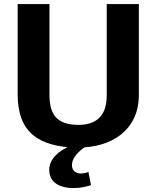

<svg xmlns="http://www.w3.org/2000/svg" viewBox="-20 -720 773 950"><path d="M367.2 10.1Q216.9 10.1 142.2 -52.8Q67.4 -115.7 67.4 -253.2V-700H224.8V-248Q224.8 -171.7 259.3 -136.9Q293.8 -102.1 367.2 -102.1Q508.1 -102.1 508.1 -248V-700H667V-253.2Q667 -185.9 643.5 -136.5Q620 -87.1 578.7 -54.5Q537.4 -21.9 483.1 -5.9Q428.8 10.1 367.2 10.1ZM345.5 210.5Q288.1 210.5 255.9 187.4Q223.7 164.3 223.7 119.7Q223.7 82.6 253.9 50.5Q284 18.4 338.3 -2.6L407.3 2.5Q371.4 26.5 353.7 49.9Q336 73.3 336 97.2Q336 116 347.9 127.2Q359.9 138.4 379.3 138.4Q399.2 138.4 417.6 130.9L430.2 195.9Q413.1 201.9 391.2 206.2Q369.2 210.5 345.5 210.5Z"/></svg>

Font: Pathway Extreme 8pt Thin 12pt
Style: Regular
Weight: 100
Version: Version 1.001;gftools[0.9.26]